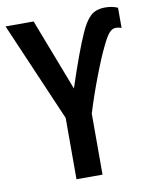

<svg xmlns="http://www.w3.org/2000/svg" viewBox="-82 -781 665 842"><g transform="rotate(-10 250.5 -360.0)"><path d="M333 -625Q354 -674 378 -697Q402 -720 444 -720Q476 -720 500 -709V-619Q488 -624 474 -624Q459 -624 445.5 -609Q432 -594 414 -556Q392 -512 361 -431Q330 -350 306 -272V0H190V-273L0 -714H125L248 -394Q299 -549 333 -625Z"/></g></svg>

Font: Noto Sans Display Medium Narrow
Style: Regular
Weight: 500
Width: 4
Designer: Monotype Design team
Foundry: Monotype Imaging Inc.
Version: Version 1.000